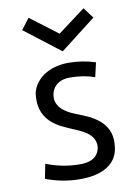

<svg xmlns="http://www.w3.org/2000/svg" viewBox="-92 -887 684 957"><g transform="rotate(-10 250.0 -408.5)"><path d="M397 -478Q339.8 -498 272 -498Q209.5 -498 185.1 -453.1Q177.7 -439.9 175.8 -420.2Q173.8 -400.4 181.4 -383.1Q189 -365.7 203.6 -352.5Q226.6 -331.5 263.7 -316.9Q300.8 -302.2 319.6 -293.9Q338.4 -285.6 355.5 -275.4Q372.6 -265.1 387.5 -252Q402.3 -238.8 413.1 -222.2Q436 -187 434.8 -141.6Q433.6 -96.2 417.7 -68.4Q401.9 -40.5 375 -23.4Q324.7 9.8 235.4 9.8Q146.5 9.8 62 -22.5L76.7 -96.2Q154.3 -65.4 237.3 -63.5Q316.4 -60.5 339.4 -104.5Q356.9 -137.7 342.3 -170.9Q328.6 -200.7 287.6 -221.7Q268.1 -231.9 243.4 -241.9Q218.8 -252 190.7 -265.6Q162.6 -279.3 139.6 -299.3Q88.4 -344.7 88.4 -417V-424.3Q88.4 -461.4 106.4 -490Q124.5 -518.6 150.4 -536.1Q200.2 -569.8 273.4 -571.8Q347.2 -571.8 413.6 -550.3ZM79.1 -772 121.1 -827.1 259.8 -722.2 398.9 -826.2 439.5 -772 259.8 -632.8Z"/></g></svg>

Font: Duru Sans
Style: Regular
Weight: 400
Designer: Onur Yazõcõgil
Foundry: Onur Yazõcõgil
Version: Version 1.002